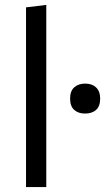

<svg xmlns="http://www.w3.org/2000/svg" viewBox="-20 -762 438 782"><path d="M86 0Q86 -55.5 86 -106.5Q86 -157.5 86 -219V-493.5Q86 -556.5 86 -616Q86 -675.5 86 -732L168.5 -742Q168.5 -681.5 168.5 -620.8Q168.5 -560 168.5 -493.5V-219Q168.5 -157.5 168.5 -106.5Q168.5 -55.5 168.5 0ZM326 -299.5Q299 -299.5 282.2 -314.5Q265.5 -329.5 265.5 -360.5Q265.5 -391 282.2 -406.2Q299 -421.5 327 -421.5Q355 -421.5 371.5 -405.8Q388 -390 388 -360.5Q388 -329.5 371.5 -314.5Q355 -299.5 326 -299.5Z"/></svg>

Font: Commissioner Thin
Style: Regular
Weight: 400
Version: Version 1.000